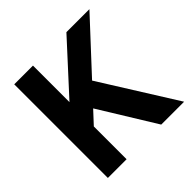

<svg xmlns="http://www.w3.org/2000/svg" viewBox="-180 -858 1015 1015"><g transform="rotate(-45 328.0 -350.0)"><path d="M66 0V-700H206V-427L456 -700H628L371 -423L636 0H465L271 -315L206 -245V0Z"/></g></svg>

Font: DM Sans 24pt ExtraBold
Style: Regular
Weight: 800
Designer: Colophon Foundry, Jonny Pinhorn
Foundry: Colophon Foundry
Version: Version 4.004;gftools[0.9.30]